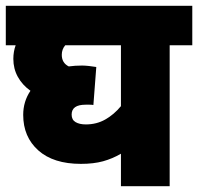

<svg xmlns="http://www.w3.org/2000/svg" viewBox="-20 -642 683 662"><path d="M643 -486H565V0H397V-112Q368 -95 335.5 -86Q303 -77 259 -77Q164 -77 112 -123.5Q60 -170 60 -246Q60 -292 85 -329Q57 -349 41.5 -377Q26 -405 26 -439Q26 -464 34 -486H0V-622H643ZM227 -247Q227 -229 240.5 -221Q254 -213 276 -213Q313 -213 343 -230Q373 -247 397 -276V-486H205Q193 -472 193 -453Q193 -425 217 -413Q239 -416 263 -416Q272 -416 286.5 -414.5Q301 -413 312 -411L302 -280Q296 -281 289 -281Q282 -281 275 -281Q227 -281 227 -247Z"/></svg>

Font: Noto Sans SemiCondensed Black
Style: Regular
Weight: 900
Width: 4
Designer: Monotype Design Team
Foundry: Monotype Imaging Inc.
Version: Version 2.013; ttfautohint (v1.8.4.7-5d5b)